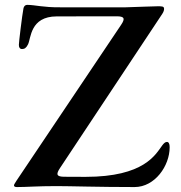

<svg xmlns="http://www.w3.org/2000/svg" viewBox="-20 -757 737 781"><path d="M50.4 3.9C88.1 3.9 131.7 0 209.5 0C263.8 0 381 3.9 527.3 3.9C610.1 3.9 670.1 -82.4 670.1 -157.7C670.1 -176.1 663.7 -179.7 659.4 -179.7C652 -179.7 646.3 -174 639.9 -165.5C612.9 -128.9 567.1 -37.6 327.8 -37.6C296.5 -37.6 268.8 -37.6 242.5 -38C210.6 -38 206.3 -46.9 224.1 -73.5C362.6 -282.7 501.4 -491.1 639.9 -700.3C646.3 -709.9 647.4 -716.6 647.4 -720.9C647.4 -731.5 639.6 -731.5 621.4 -731.5C594.1 -731.5 550.1 -728.7 491.8 -727.3H224.4C157 -726.6 122.5 -736.9 91.6 -737.2C79.5 -737.2 76.3 -727.6 75.3 -722.3C70 -695 56.5 -583.1 56.8 -574.9C56.5 -565 60.4 -557.2 70 -557.5C79.5 -557.5 87 -562.1 94.1 -576.7C106.2 -600.9 102.3 -690 210.6 -690.3L454.2 -690.7C486.2 -690.7 490.1 -681.8 472.3 -655.5C330.3 -444.2 188.6 -233 46.9 -21.7C40.5 -11.7 36.9 -5.7 36.9 -3.6C36.9 3.6 43.7 3.9 50.4 3.9Z"/></svg>

Font: Margiela Serif Medium
Style: Regular
Weight: 500
Designer: Andreas Faust, Stefan Endress
Version: Version 1.002;FEAKit 1.0